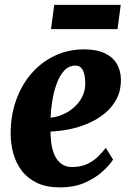

<svg xmlns="http://www.w3.org/2000/svg" viewBox="-20 -780 549 811"><path d="M457.5 -106Q444.5 -84.5 414.8 -57Q385 -29.5 339.8 -9Q294.5 11.5 233.5 11.5Q176 11.5 136.2 -7.5Q96.5 -26.5 72 -58.8Q47.5 -91 36.5 -131Q25.5 -171 25 -212.5Q24.5 -290.5 47.8 -356Q71 -421.5 113 -469.8Q155 -518 211.8 -544.8Q268.5 -571.5 334.5 -571.5Q388.5 -571.5 422.5 -555.2Q456.5 -539 473 -511Q489.5 -483 490.5 -448.5Q492 -400 473.2 -363.5Q454.5 -327 422.5 -301Q390.5 -275 351 -258.2Q311.5 -241.5 270.5 -233.5Q229.5 -225.5 193.5 -224.5Q193.5 -187 199.5 -159Q205.5 -131 217.2 -112.2Q229 -93.5 245.8 -84Q262.5 -74.5 283.5 -74.5Q321.5 -74.5 348.8 -87.5Q376 -100.5 395 -119.5Q414 -138.5 427 -155.5ZM299.5 -503Q271 -503 251.5 -482Q232 -461 219.8 -427.5Q207.5 -394 201.2 -355.8Q195 -317.5 193.5 -283Q210.5 -284 230.8 -290.8Q251 -297.5 270.8 -310Q290.5 -322.5 306.8 -340.8Q323 -359 332.2 -382.8Q341.5 -406.5 340 -435.5Q338.5 -469 328.5 -486Q318.5 -503 299.5 -503ZM209 -759.5H490L476.5 -657H195.5Z"/></svg>

Font: Merriweather Light 18pt Black
Style: Italic
Weight: 900
Italic angle: -7.8°
Version: Version 2.101